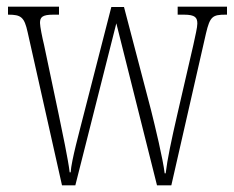

<svg xmlns="http://www.w3.org/2000/svg" viewBox="-20 -556 703 576"><path d="M63 -459 166 0H206L329 -486L451 0H494L598 -456C610 -507 618 -512 657 -512H661V-536H513V-512H532C566 -512 572 -503 572 -485C572 -474 566 -449 560 -421L512 -213C494 -135 482 -78 477 -36H474C469 -79 445 -178 433 -226L352 -535H314L231 -212C219 -164 194 -74 192 -39H189C185 -75 166 -165 156 -213L112 -422C107 -442 100 -477 100 -487C100 -504 106 -512 140 -512H157V-536H4V-512H5C43 -512 53 -505 63 -459Z"/></svg>

Font: Noto Serif Georgian ExtraCondensed ExtraLight
Style: Regular
Weight: 200
Width: 2
Designer: Monotype Design Team, Akaki Razmadze
Foundry: Google LLC
Version: Version 2.003